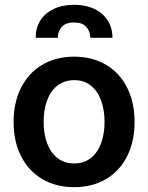

<svg xmlns="http://www.w3.org/2000/svg" viewBox="-20 -775 622 806"><path d="M37.1 -262.7Q37.1 -344.7 68.4 -406.7Q99.6 -468.8 157.2 -502.9Q214.8 -537.1 291 -537.1Q367.7 -537.1 425.3 -502.9Q482.9 -468.8 513.9 -406.7Q544.9 -344.7 544.9 -262.7Q544.9 -181.2 513.7 -119.1Q482.4 -57.1 425 -23.2Q367.7 10.7 291 10.7Q214.8 10.7 157.2 -23.4Q99.6 -57.6 68.4 -119.4Q37.1 -181.2 37.1 -262.7ZM418.9 -263.7Q418.9 -313 404.5 -352.8Q390.1 -392.6 361.6 -415.5Q333 -438.5 292 -438.5Q250 -438.5 220.9 -415.5Q191.9 -392.6 177.5 -353Q163.1 -313.5 163.1 -263.7Q163.1 -213.9 177.5 -174.3Q191.9 -134.8 220.9 -111.8Q250 -88.9 292 -88.9Q333 -88.9 361.6 -111.8Q390.1 -134.8 404.5 -174.3Q418.9 -213.9 418.9 -263.7ZM291 -754.9Q339.8 -754.9 376.5 -737.3Q413.1 -719.7 432.6 -688.2Q452.1 -656.7 452.1 -616.2H359.4Q358.4 -644.5 341.8 -662.6Q325.2 -680.7 291 -680.7Q256.3 -680.7 239.5 -662.4Q222.7 -644 222.7 -616.2H129.9Q129.4 -656.7 148.9 -688.2Q168.5 -719.7 205.3 -737.3Q242.2 -754.9 291 -754.9Z"/></svg>

Font: Pretendard JP SemiBold
Style: Regular
Weight: 600
Designer: Base glyphs from Inter by Rasmus Andersson; Hangeul glyphs from Noto Sans CJK(Source Han Sans) by Jang Soo-young and Kan
Foundry: Kil Hyung-jin
Version: Version 1.309